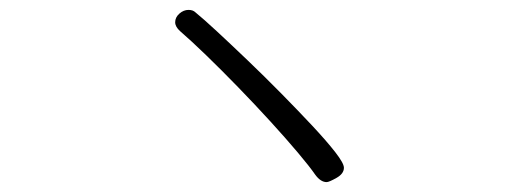

<svg xmlns="http://www.w3.org/2000/svg" viewBox="-20 -549 1040 388"><path d="M675 -210Q675 -198 660 -189.5Q645 -181 640 -181Q628 -181 617 -196Q606 -212 582 -240.5Q558 -269 526.5 -303.5Q495 -338 461 -373Q427 -408 396.5 -437.5Q366 -467 344 -486Q334 -495 334 -504Q334 -514 342.5 -521.5Q351 -529 361 -529Q370 -529 375 -524Q391 -511 418.5 -485.5Q446 -460 480 -427.5Q514 -395 548 -360.5Q582 -326 611 -295Q640 -264 657.5 -241.5Q675 -219 675 -210Z"/></svg>

Font: Moon Stars Kai T HW Light
Style: Regular
Weight: 300
Designer: GuiWonder
Version: Version 1.101